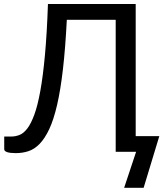

<svg xmlns="http://www.w3.org/2000/svg" viewBox="-24 -736 807 931"><path d="M748.5 -76 672.5 174.5H578L636 0H537V-640H300Q293 -502 281.2 -400.5Q269.5 -299 252.8 -227Q236 -155 214.8 -109.8Q193.5 -64.5 168.2 -38.5Q143 -12.5 114 -3Q85 6.5 52.5 6.5Q25.5 6.5 11 1.8Q-3.5 -3 -3.5 -12.5V-74H31.5Q51.5 -74 71 -81.8Q90.5 -89.5 108.5 -113Q126.5 -136.5 142.5 -180Q158.5 -223.5 171.5 -295Q184.5 -366.5 194 -469.8Q203.5 -573 208.5 -716.5H634V-76Z"/></svg>

Font: Lato
Style: Regular
Weight: 400
Designer: Lukasz Dziedzic with Adam Twardoch and Botio Nikoltchev
Foundry: tyPoland Lukasz Dziedzic
Version: Version 2.010; 2014-09-01; http://www.latofonts.com/; ttfaut